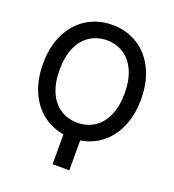

<svg xmlns="http://www.w3.org/2000/svg" viewBox="-160 -840 1049 1159"><g transform="rotate(20 364.5 -260.0)"><path d="M418 5.4V197.3H310.5V5.4Q233.4 -6.8 174.1 -53.7Q114.7 -100.6 81.8 -177.5Q48.8 -254.4 48.8 -353.5Q48.8 -463.9 89.4 -546.1Q129.9 -628.4 201.7 -672.6Q273.4 -716.8 364.3 -716.8Q454.6 -716.8 526.1 -672.6Q597.7 -628.4 638.2 -546.1Q678.7 -463.9 678.7 -353.5Q678.7 -253.9 645.8 -177Q612.8 -100.1 553.7 -53.5Q494.6 -6.8 418 5.4ZM364.3 -618.2Q304.2 -618.2 256.8 -588.1Q209.5 -558.1 182.4 -498.5Q155.3 -439 155.3 -353.5Q155.3 -267.6 182.4 -208Q209.5 -148.4 256.8 -118.7Q304.2 -88.9 364.3 -88.9Q424.3 -88.9 471.4 -118.7Q518.6 -148.4 545.9 -208.3Q573.2 -268.1 573.2 -353.5Q573.2 -439 545.9 -498.5Q518.6 -558.1 471.2 -588.1Q423.8 -618.2 364.3 -618.2Z"/></g></svg>

Font: Pretendard Medium
Style: Regular
Weight: 500
Designer: Base glyphs from Inter by Rasmus Andersson; Hangeul glyphs from Noto Sans CJK(Source Han Sans) by Jang Soo-young and Kan
Foundry: Kil Hyung-jin
Version: Version 1.309